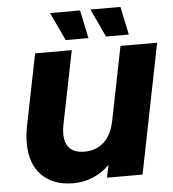

<svg xmlns="http://www.w3.org/2000/svg" viewBox="-60 -964 930 1033"><g transform="rotate(-5 404.5 -447.5)"><path d="M809 -700 669 0H477L491 -68Q451 -28 401 -7Q351 14 295 14Q187 14 125 -48Q63 -110 63 -222Q63 -264 72 -312L150 -700H348L269 -308Q263 -280 263 -256Q263 -203 290 -176.5Q317 -150 369 -150Q430 -150 473 -187.5Q516 -225 532 -305L611 -700ZM249 -909H411L443 -757H320ZM467 -909H629L661 -757H538Z"/></g></svg>

Font: Montserrat Alternates ExtraBold
Style: Italic
Weight: 800
Italic angle: -11.3°
Designer: Julieta Ulanovsky
Foundry: Julieta Ulanovsky
Version: Version 7.200